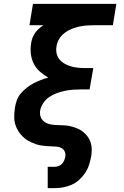

<svg xmlns="http://www.w3.org/2000/svg" viewBox="-20 -755 640 990"><path d="M226 215V105H262Q272 105 282.5 101Q293 97 300 89.5Q307 82 311 72Q315 62 317 52Q319 38 313.5 26Q308 14 296.5 8Q285 2 271 1Q257 0 243.5 -0.5Q230 -1 216 -2Q202 -3 188.5 -5.5Q175 -8 163 -12.5Q151 -17 138.5 -22.5Q126 -28 115.5 -35.5Q105 -43 96 -52Q87 -61 79.5 -71.5Q72 -82 66.5 -93.5Q61 -105 57.5 -118Q54 -131 53.5 -144.5Q53 -158 54 -172Q55 -186 57 -200Q60 -219 67 -238.5Q74 -258 88 -274Q102 -290 118.5 -303Q135 -316 153 -325.5Q171 -335 190.5 -342.5Q210 -350 229 -355Q206 -368 186 -385.5Q166 -403 154 -427Q142 -451 139 -478.5Q136 -506 141 -535Q143 -548 148 -561Q153 -574 161.5 -586Q170 -598 181 -607.5Q192 -617 204 -625H132L150 -735H580L562 -625H464Q445 -625 425.5 -623.5Q406 -622 386.5 -617.5Q367 -613 348.5 -605.5Q330 -598 313.5 -585.5Q297 -573 286 -555.5Q275 -538 272 -519Q268 -500 271.5 -481.5Q275 -463 286 -449.5Q297 -436 312.5 -427Q328 -418 345 -413Q362 -408 381 -406Q400 -404 418 -404H461L442 -294H399Q379 -294 358 -292.5Q337 -291 316.5 -287Q296 -283 275 -275.5Q254 -268 235 -255.5Q216 -243 203.5 -224Q191 -205 187 -185Q184 -166 190.5 -150Q197 -134 211.5 -125Q226 -116 243.5 -113Q261 -110 279 -110Q297 -110 315 -108.5Q333 -107 350 -102.5Q367 -98 382.5 -91Q398 -84 411 -73Q424 -62 433.5 -48.5Q443 -35 448 -18.5Q453 -2 453 16Q453 34 450 52Q446 74 439 95.5Q432 117 419 136.5Q406 156 388.5 172Q371 188 349.5 197.5Q328 207 306 211Q284 215 262 215Z"/></svg>

Font: Iosevka Etoile Extrabold
Style: Italic
Weight: 800
Italic angle: -9°
Designer: Belleve Invis
Foundry: Belleve Invis
Version: Version 22.1.2; ttfautohint (v1.8.4)